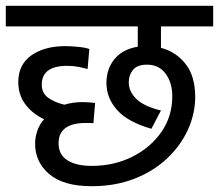

<svg xmlns="http://www.w3.org/2000/svg" viewBox="-20 -642 755 662"><path d="M296 -70Q373 -70 436 -101.5Q499 -133 536.5 -187Q574 -241 574 -310Q574 -357 551 -388Q528 -419 487 -419Q453 -419 438.5 -401Q424 -383 424 -358Q424 -326 450.5 -300.5Q477 -275 535 -261L502 -198Q421 -221 384 -262.5Q347 -304 347 -356Q347 -404 374.5 -438Q402 -472 455 -481V-551H0V-622H715V-551H535V-477Q586 -464 619.5 -422Q653 -380 653 -308Q653 -250 628 -195Q603 -140 556.5 -96Q510 -52 444 -26Q378 0 296 0Q199 0 150 -41.5Q101 -83 101 -147Q101 -168 108.5 -190.5Q116 -213 132 -231Q90 -251 66.5 -283.5Q43 -316 43 -359Q43 -419 88 -451Q133 -483 206 -483Q223 -483 249 -480.5Q275 -478 288 -473L282 -404Q268 -408 250.5 -411.5Q233 -415 212 -415Q124 -415 124 -350Q124 -321 146 -305Q168 -289 202 -281Q231 -290 266 -290Q277 -290 289 -289Q301 -288 308 -287L302 -217Q296 -218 288.5 -218Q281 -218 276 -218Q182 -218 182 -148Q182 -108 213 -89Q244 -70 296 -70Z"/></svg>

Font: Noto Sans Historical
Style: Regular
Weight: 400
Designer: Monotype Design Team
Foundry: Monotype Imaging Inc.
Version: Version 2.013; ttfautohint (v1.8.4.7-5d5b)